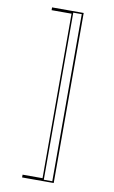

<svg xmlns="http://www.w3.org/2000/svg" viewBox="-100 -851 606 1023"><g transform="rotate(10 203.0 -340.0)"><path d="M96 -800H267V120H96V105H204V-785H96ZM212 -792V112H258V-792Z"/></g></svg>

Font: Kalnia Glaze Thin Light
Style: Regular
Weight: 300
Version: Version 1.110